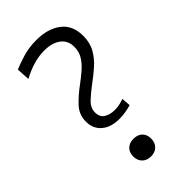

<svg xmlns="http://www.w3.org/2000/svg" viewBox="-235 -815 892 892"><g transform="rotate(-45 211.0 -369.0)"><path d="M213.5 -216.5Q157.5 -216.5 125.5 -244Q93.5 -271.5 93.5 -317.5Q93.5 -364 124.5 -396.8Q155.5 -429.5 195 -458.5Q221.5 -478 246 -499Q270.5 -520 286 -544.8Q301.5 -569.5 301.5 -601.5Q301.5 -643.5 271.2 -666Q241 -688.5 189 -688.5Q154.5 -688.5 118 -677.8Q81.5 -667 45 -647L41 -712.5Q66.5 -723.5 107.8 -736.2Q149 -749 198.5 -749Q274 -749 320.5 -713.5Q367 -678 367 -608Q367 -563 347.5 -529.2Q328 -495.5 298.5 -469.8Q269 -444 239.5 -422.5Q205.5 -397 179.5 -372.8Q153.5 -348.5 153.5 -319Q153.5 -287 175.5 -274Q197.5 -261 227 -261Q246.5 -261 262.2 -265Q278 -269 288 -273L291.5 -228.5Q278.5 -224.5 257.2 -220.5Q236 -216.5 213.5 -216.5ZM193.5 10.5Q166.5 10.5 150.5 -5.8Q134.5 -22 134.5 -48Q134.5 -74.5 150.5 -90Q166.5 -105.5 193.5 -105.5Q221 -105.5 236.8 -90Q252.5 -74.5 252.5 -48Q252.5 -22 236.8 -5.8Q221 10.5 193.5 10.5Z"/></g></svg>

Font: Commissioner Light
Style: Regular
Weight: 300
Designer: Kostas Bartsokas
Foundry: Kostas Bartsokas
Version: Version 1.000; ttfautohint (v1.8.3)